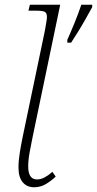

<svg xmlns="http://www.w3.org/2000/svg" viewBox="-20 -780 409 810"><path d="M264 -612Q278 -643 294.5 -683.5Q311 -724 323 -760H369V-750Q358 -730 342 -701.5Q326 -673 309 -645.5Q292 -618 280 -600H264ZM124 10Q93 10 75.5 -11.5Q58 -33 58 -73Q58 -102 63.5 -136Q69 -170 76 -204L169 -649Q172 -666 175 -683.5Q178 -701 178 -708Q178 -726 168 -730.5Q158 -735 131 -735H100L106 -760H234L117 -199Q111 -170 105 -137.5Q99 -105 99 -78Q99 -23 136 -23Q152 -23 168 -31.5Q184 -40 201 -55L215 -35Q196 -17 173.5 -3.5Q151 10 124 10Z"/></svg>

Font: Noto Serif SemiCondensed ExtraLight
Style: Italic
Weight: 200
Width: 4
Italic angle: -12°
Designer: Monotype Design Team
Foundry: Monotype Imaging Inc.
Version: Version 2.013